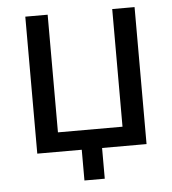

<svg xmlns="http://www.w3.org/2000/svg" viewBox="-49 -569 659 735"><g transform="rotate(-5 281.0 -201.5)"><path d="M409.2 -524.4H495.1V2H324.2V120.1H246.1V2H75.2V-524.4H161.1V-72.3H409.2Z"/></g></svg>

Font: Nasu
Style: Regular
Weight: 400
Designer: Ryoko NISHIZUKA (kana &amp; ideographs); Paul D. Hunt (Latin, Greek &amp; Cyrillic); Wenlong ZHANG (bopomofo); Sandoll C
Version: Version 2014.1215